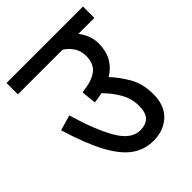

<svg xmlns="http://www.w3.org/2000/svg" viewBox="-180 -723 824 824"><g transform="rotate(-45 232.0 -311.0)"><path d="M0 -622H464V-553H367Q382 -534 391 -511Q400 -488 400 -462Q400 -417 381.5 -384Q363 -351 328 -330Q358 -298 385 -252.5Q412 -207 412 -142Q412 -74 372.5 -37Q333 0 271 0Q217 0 174 -30.5Q131 -61 94 -129.5Q57 -198 22 -313L92 -333Q127 -213 167.5 -142.5Q208 -72 263 -72Q295 -72 314 -89.5Q333 -107 333 -151Q333 -194 311.5 -232Q290 -270 257 -303Q235 -298 209 -295L202 -363Q262 -369 293 -391.5Q324 -414 324 -463Q324 -492 309.5 -515Q295 -538 271 -553H0Z"/></g></svg>

Font: Noto Sans Devanagari Condensed
Style: Regular
Weight: 400
Width: 3
Designer: Jelle Bosma - Monotype Design Team
Foundry: Monotype Imaging Inc.
Version: Version 2.004; ttfautohint (v1.8.4.7-5d5b)